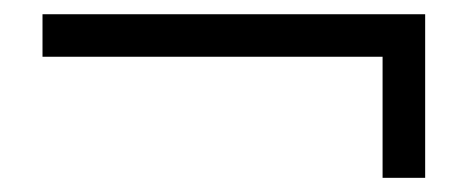

<svg xmlns="http://www.w3.org/2000/svg" viewBox="-20 -440 660 271"><path d="M520 -189V-359.9H40V-419.9H580.1V-189Z"/></svg>

Font: Charis SIL Phon
Style: Bold Italic
Weight: 700
Italic angle: -11°
Foundry: SIL International
Version: Version 5.000